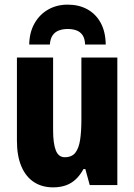

<svg xmlns="http://www.w3.org/2000/svg" viewBox="-20 -798 580 828"><path d="M486 -550V0H367L348 -69H340Q326 -43 307 -25Q288 -7 263.5 1.5Q239 10 209 10Q161 10 126 -13Q91 -36 72 -81Q53 -126 53 -191V-550H209V-237Q209 -180 220.5 -150Q232 -120 259 -120Q290 -120 305 -139.5Q320 -159 325.5 -195Q331 -231 331 -282V-550ZM272 -778Q320 -778 356.5 -758Q393 -738 414 -700Q435 -662 436 -606H347Q346 -632 336 -646.5Q326 -661 309.5 -667Q293 -673 272 -673Q252 -673 235 -667Q218 -661 207.5 -646.5Q197 -632 195 -606H106Q107 -659 129 -697.5Q151 -736 188 -757Q225 -778 272 -778Z"/></svg>

Font: Noto Sans Display Condensed ExtraBold
Style: Regular
Weight: 800
Width: 3
Designer: Monotype Design Team
Foundry: Monotype Imaging Inc.
Version: Version 2.003